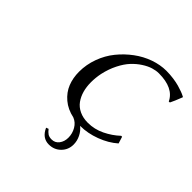

<svg xmlns="http://www.w3.org/2000/svg" viewBox="-226 -848 1283 1283"><g transform="rotate(45 415.5 -206.0)"><path d="M722.2 -137.2H731L746.1 -88.9Q695.3 -43.9 623.5 -17.1Q551.8 9.8 482.9 9.8H481Q507.3 30.3 523.2 62.3Q539.1 94.2 539.1 128.9Q539.1 178.2 505.1 212.2Q471.2 246.1 420.9 246.1Q358.9 246.1 329.1 179.2L346.2 172.9Q360.4 190.9 374 200Q387.7 209 410.2 209Q442.9 209 462.4 183.3Q481.9 157.7 481.9 121.1Q481.9 82 462.4 48.6Q442.9 15.1 409.2 2Q346.2 -11.2 302.7 -47.9Q259.3 -84.5 239.7 -133.5Q220.2 -182.6 220.2 -241.2Q220.2 -309.1 243.9 -373.8Q267.6 -438.5 308.6 -489Q349.6 -539.6 401.6 -578.1Q453.6 -616.7 512.7 -637.5Q571.8 -658.2 628.9 -658.2Q663.1 -658.2 696.3 -653.6Q729.5 -648.9 752.7 -642.3Q775.9 -635.7 794.2 -628.9Q812.5 -622.1 821.3 -617.2L830.1 -612.8L831.1 -609.9Q808.6 -551.8 794.9 -524.9L785.2 -523.9Q744.1 -610.8 605 -610.8Q579.1 -610.8 549.6 -601.8Q520 -592.8 487.1 -571.5Q454.1 -550.3 425.3 -519.5Q396.5 -488.8 372.1 -440.4Q347.7 -392.1 335 -334Q326.2 -290.5 326.2 -248Q326.2 -204.6 336.4 -168Q346.7 -131.3 367.4 -102.5Q388.2 -73.7 422.9 -57.4Q457.5 -41 502.9 -41Q564.9 -41 621.8 -68.6Q678.7 -96.2 722.2 -137.2Z"/></g></svg>

Font: Linear Smooth
Style: Italic
Weight: 400
Designer: Philipp H. Poll, Flanker
Foundry: Philipp H. Poll, reworked by Flanker
Version: Version 1.061 | FøM Fix